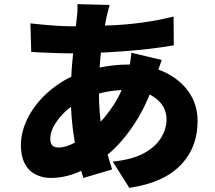

<svg xmlns="http://www.w3.org/2000/svg" viewBox="-20 -836 1040 928"><path d="M495 -754Q458 -577 458 -403Q458 -282 474 -198.5Q490 -115 522 -17L383 24Q358 -51 340 -157.5Q322 -264 322 -376Q322 -446 327 -508Q332 -570 343 -674L351 -749Q356 -781 354 -816L510 -812Q504 -792 495 -754ZM504 -713Q671 -719 819 -756L820 -617Q712 -598 574.5 -588Q437 -578 317 -578Q267 -578 167 -583Q141 -585 131 -585L127 -723Q255 -709 322 -709Q431 -709 504 -713ZM727 -445Q688 -322 620 -223Q552 -124 477 -71Q421 -30 356 -3Q291 24 225 24Q186 24 154 8Q120 -8 100.5 -44Q81 -80 81 -133Q81 -205 119.5 -275.5Q158 -346 224.5 -401Q291 -456 372 -485Q423 -503 482.5 -513.5Q542 -524 601 -524Q695 -524 770 -490Q847 -455 891 -393.5Q935 -332 935 -251Q935 -132 865 -51Q782 46 605 72L525 -55Q624 -65 682 -99Q735 -130 760 -172.5Q785 -215 785 -258Q785 -321 732.5 -361Q680 -401 590 -401Q475 -401 377 -353Q311 -320 267 -266Q223 -212 223 -166Q223 -144 232.5 -133.5Q242 -123 263 -123Q298 -123 345 -148Q392 -173 436 -216Q490 -268 530.5 -330.5Q571 -393 597 -480Q609 -517 615 -581L762 -546Q753 -524 727 -445Z"/></svg>

Font: Merged Yaku Han JP Black
Style: Regular
Weight: 900
Designer: Ryoko NISHIZUKA 西塚涼子 (kana, bopomofo & ideographs); Paul D. Hunt (Latin, Greek & Cyrillic); Sandoll Communications 산돌커뮤니
Foundry: Adobe
Version: Version 2.004